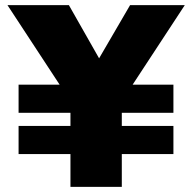

<svg xmlns="http://www.w3.org/2000/svg" viewBox="-20 -724 744 744"><path d="M52 -127V-236H253V-287H52V-396H211L9 -704H247L364 -498L484 -704H696L494 -396H652V-287H452V-236H652V-127H452V0H253V-127Z"/></svg>

Font: Prodigy Sans ExtraBold
Style: Regular
Weight: 800
Designer: Wei Huang
Foundry: Wei Huang
Version: Version 1.003; ttfautohint (v1.8.3)